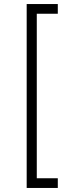

<svg xmlns="http://www.w3.org/2000/svg" viewBox="-20 -820 373 950"><path d="M112 110V-800H266V-752H162V62H266V110Z"/></svg>

Font: Geologica Thin Roman Thin
Style: Regular
Weight: 250
Version: Version 1.010;gftools[0.9.28]